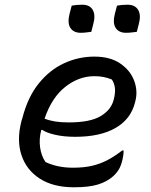

<svg xmlns="http://www.w3.org/2000/svg" viewBox="-20 -783 640 814"><path d="M380 -543Q447 -543 489.5 -514Q532 -485 548.5 -441.5Q565 -398 554 -355L552 -347Q534 -277 469 -240Q404 -203 299 -203Q251 -203 214 -211.5Q177 -220 160 -232H155Q145 -194 150 -158Q155 -122 173 -96Q224 -72 289 -72Q337 -72 372 -80.5Q407 -89 437 -105Q467 -121 498 -145H504Q504 -133 502.5 -123.5Q501 -114 499 -105Q493 -80 484 -65Q475 -50 460 -36Q434 -13 396 -1Q358 11 293 11Q206 11 149 -25.5Q92 -62 71 -125.5Q50 -189 71 -270L75 -283Q98 -372 144.5 -429.5Q191 -487 252 -515Q313 -543 380 -543ZM380 -460Q314 -460 256.5 -414.5Q199 -369 169 -280Q189 -272 213.5 -268Q238 -264 271 -264Q362 -264 406.5 -290.5Q451 -317 462 -360Q470 -391 467 -411.5Q464 -432 454 -446Q437 -453 419.5 -456.5Q402 -460 380 -460ZM284 -759Q294 -761 304.5 -762Q315 -763 329 -763Q361 -763 373.5 -740.5Q386 -718 375 -679L367 -648Q357 -647 346 -645.5Q335 -644 322 -644Q292 -644 278.5 -664.5Q265 -685 275 -725ZM476 -759Q486 -761 497 -762Q508 -763 521 -763Q553 -763 566 -740.5Q579 -718 568 -679L560 -648Q550 -647 538.5 -645.5Q527 -644 514 -644Q484 -644 470.5 -664.5Q457 -685 467 -725Z"/></svg>

Font: Recursive Mn Csl St
Style: Italic
Weight: 400
Italic angle: -15°
Monospace: yes
Version: Version 1.079;hotconv 1.0.112;makeotfexe 2.5.65598; ttfautoh